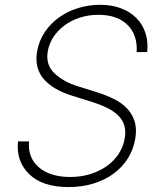

<svg xmlns="http://www.w3.org/2000/svg" viewBox="-20 -758 661 790"><path d="M54 -176.1H99.4Q93.8 -108.7 140.3 -69.2Q187.1 -29.8 268.8 -29.8Q312.5 -29.8 350.9 -41.5Q389.2 -53.3 418.9 -74.2Q448.5 -95.2 468 -124.6Q487.6 -154.1 493.3 -189.3Q498.2 -218.4 491.7 -240.9Q485.1 -263.5 467.9 -281.2Q450.6 -299 423.3 -312.9Q396 -326.7 359 -338.4L277.3 -364Q196.4 -389.2 158.9 -434.1Q121.4 -479 132.5 -545.5Q140.6 -591.6 165.3 -627.5Q190 -663.4 225.3 -688Q260.7 -712.7 303.8 -725.5Q346.9 -738.3 391.7 -738.3Q440.3 -738.3 478.3 -723.7Q516.3 -709.2 541.7 -683.2Q567.1 -657.3 578.7 -621.6Q590.2 -585.9 585.6 -543.7H542.3Q546.5 -613.6 505 -655.2Q463.1 -697.1 384.6 -697.1Q344.8 -697.1 309.5 -685.7Q274.1 -674.4 246.4 -654.3Q218.8 -634.2 200.5 -606.7Q182.2 -579.2 176.5 -546.9Q167.3 -491.5 203.8 -456.7Q221.9 -439.3 246.4 -425.6Q271 -411.9 302.2 -402.3L377.8 -378.9Q416.2 -366.8 448.3 -350.9Q480.5 -334.9 502.3 -312.1Q524.1 -289.4 533.7 -259.2Q543.3 -229 536.9 -188.9Q529.8 -145.2 507.3 -108.3Q484.7 -71.4 449 -44.7Q413.4 -18.1 365.9 -3.2Q318.5 11.7 261.7 11.7Q155.5 11.7 101.2 -40.5Q45.8 -93.4 54 -176.1Z"/></svg>

Font: Inter P Extra Light
Style: Italic
Weight: 200
Italic angle: 9.39999°
Designer: Rasmus Andersson
Foundry: rsms
Version: Version 3.018;git-588b23468